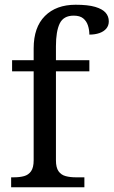

<svg xmlns="http://www.w3.org/2000/svg" viewBox="-20 -790 479 810"><path d="M27 0V-42H40Q63 -42 81.5 -47Q100 -52 111 -67.5Q122 -83 122 -114V-489H31V-536H122V-586Q122 -675 169.5 -722.5Q217 -770 299 -770Q351 -770 381.5 -761Q412 -752 425.5 -736.5Q439 -721 439 -700Q439 -682 428.5 -669.5Q418 -657 399.5 -650.5Q381 -644 357 -644Q357 -664 351 -682.5Q345 -701 331 -712.5Q317 -724 291 -724Q248 -724 232 -691Q216 -658 216 -595V-536H357V-489H216V-114Q216 -83 227 -67.5Q238 -52 257 -47Q276 -42 298 -42H336V0Z"/></svg>

Font: Noto Serif Sinhala
Style: Regular
Weight: 400
Designer: Jelle Bosma - Monotype Design Team
Foundry: Monotype Imaging Inc.
Version: Version 2.006